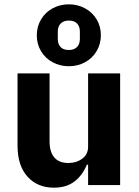

<svg xmlns="http://www.w3.org/2000/svg" viewBox="-20 -855 640 887"><path d="M387 -94H381Q362 -46 324.5 -17Q287 12 229 12Q153 12 107 -39Q61 -90 61 -182V-516H209V-202Q209 -153 231 -127.5Q253 -102 296 -102Q333 -102 360 -122Q387 -142 387 -177V-516H535V0H387ZM150 -692Q150 -732 169.5 -765Q189 -798 223 -816.5Q257 -835 298 -835Q339 -835 373 -816.5Q407 -798 426.5 -765.5Q446 -733 446 -692Q446 -652 426.5 -619Q407 -586 373 -567.5Q339 -549 298 -549Q257 -549 223 -567.5Q189 -586 169.5 -618.5Q150 -651 150 -692ZM349 -675V-709Q349 -733 336 -746.5Q323 -760 298 -760Q274 -760 260.5 -746.5Q247 -733 247 -709V-675Q247 -651 260 -637.5Q273 -624 298 -624Q322 -624 335.5 -637.5Q349 -651 349 -675Z"/></svg>

Font: iA Writer Quattro V
Style: Regular
Weight: 400
Designer: Mike Abbink, Paul van der Laan, Pieter van Rosmalen, Oliver Reichenstein
Foundry: Information Architects Inc.
Version: Version 2.000